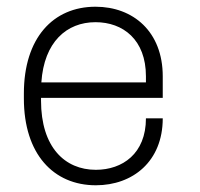

<svg xmlns="http://www.w3.org/2000/svg" viewBox="-20 -541 596 571"><path d="M464 -189H414C414 -84 344 -36 265 -36C173 -36 102 -103 102 -242V-250H464V-314C464 -447 376 -521 264 -521C138 -521 51 -428 51 -263V-248C51 -83 139 10 265 10C375 10 464 -61 464 -189ZM264 -475C346 -475 414 -423 414 -314V-296H103C111 -416 178 -475 264 -475Z"/></svg>

Font: Chivo Light
Style: Regular
Weight: 300
Designer: Hector Gatti
Foundry: Omnibus-Type
Version: Version 1.003;PS 001.003;hotconv 1.0.70;makeotf.lib2.5.58329